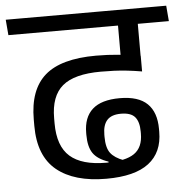

<svg xmlns="http://www.w3.org/2000/svg" viewBox="-65 -680 722 739"><g transform="rotate(-5 296.5 -310.0)"><path d="M359 -572.5H584.5L579 -632.5H353.5ZM488.5 -593.5H413.5V-478.5L488.5 -478ZM-11 -572.5H609L604 -632.5H-16ZM412.5 -594.5V-416L489 -388.5V-594.5ZM58 -240.5V-216Q58 -99.5 125.5 -44.2Q193 11 317 11Q427 11 481 -30.5Q535 -72 535 -151.5V-162.5Q535 -227 500.8 -260.2Q466.5 -293.5 394.5 -293.5Q323.5 -293.5 289 -262.5Q254.5 -231.5 254.5 -171.5V-164Q254.5 -118 271.5 -93Q288.5 -68 330.5 -54V-45.5L390 -54Q354.5 -67 339 -87.5Q323.5 -108 323.5 -150.5V-158.5Q323.5 -196 340.5 -214.8Q357.5 -233.5 394 -233.5Q432.5 -233.5 448.2 -214.8Q464 -196 464 -158.5V-150.5Q464 -97.5 430.2 -74Q396.5 -50.5 322 -50.5Q227.5 -50.5 182 -90.5Q136.5 -130.5 136.5 -218.5V-238.5Q136.5 -324 182.5 -362.8Q228.5 -401.5 331 -401.5Q356.5 -401.5 381.8 -400.5Q407 -399.5 433.5 -396.5Q460 -393.5 489.5 -388.5V-449Q443.5 -456.5 403.2 -460.5Q363 -464.5 318 -464.5Q182.5 -464.5 120.2 -410Q58 -355.5 58 -240.5Z"/></g></svg>

Font: Anek Devanagari
Style: Regular
Weight: 400
Designer: Kailash Malviya (Devanagari) & Yesha Goshar (Latin)
Foundry: Ek Type
Version: Version 1.003